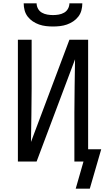

<svg xmlns="http://www.w3.org/2000/svg" viewBox="-20 -975 640 1159"><path d="M300 -815Q279 -815 257.5 -817.5Q236 -820 216 -827Q196 -834 178 -846Q160 -858 147 -875Q134 -892 128.5 -913Q123 -934 123 -955H201Q201 -938 209.5 -922.5Q218 -907 233 -898.5Q248 -890 265.5 -887Q283 -884 300 -884Q317 -884 334.5 -887Q352 -890 367 -898.5Q382 -907 390.5 -922.5Q399 -938 399 -955H477Q477 -934 471.5 -913Q466 -892 453 -875Q440 -858 422 -846Q404 -834 384 -827Q364 -820 342.5 -817.5Q321 -815 300 -815ZM437 164 484 0H429V-294Q429 -375 430.5 -455.5Q432 -536 433 -617L201 0H88V-735H171V-441Q171 -360 169.5 -279.5Q168 -199 167 -118L399 -735H512V-74H591L522 164Z"/></svg>

Font: Nova
Style: Regular
Weight: 400
Monospace: yes
Designer: Belleve Invis
Foundry: Belleve Invis
Version: Version 24.1.4; ttfautohint (v1.8.4)